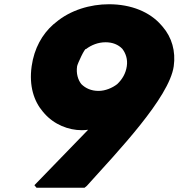

<svg xmlns="http://www.w3.org/2000/svg" viewBox="-20 -872 841 904"><path d="M343 -560C345 -572 380 -648 385 -641C410 -660 442 -673 477 -673C510 -673 537 -662 556 -642C572 -621 582 -593 577 -560C572 -526 556 -499 532 -476C509 -458 476 -444 444 -444C410 -444 383 -456 363 -476C347 -496 338 -526 343 -560ZM389 3C533 -157 777 -412 798 -560C808 -631 789 -696 746 -746L739 -754C686 -815 599 -852 493 -852C406 -852 311 -825 241 -765L231 -757C179 -711 141 -645 129 -560C116 -467 140 -395 182 -346L188 -339C235 -285 303 -259 365 -259C376 -259 386 -260 395 -261L142 0L152 12H378Z"/></svg>

Font: Hussar Woodtype
Style: UltraObl
Weight: 900
Foundry: Cannot Into Space Fonts
Version: Version 1.07